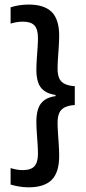

<svg xmlns="http://www.w3.org/2000/svg" viewBox="-20 -697 379 842"><path d="M26.5 -665Q43.5 -670.5 63.8 -673.8Q84 -677 105.5 -677Q174 -677 206.8 -644.5Q239.5 -612 239.5 -540Q239.5 -520.5 237.8 -493.5Q236 -466.5 234.2 -440.2Q232.5 -414 232.5 -395.5Q232.5 -371.5 239.2 -355Q246 -338.5 262.5 -329.8Q279 -321 308 -319V-236.5Q279 -234.5 262.5 -225.5Q246 -216.5 239.2 -200Q232.5 -183.5 232.5 -159Q232.5 -141 234.2 -114.5Q236 -88 237.8 -60.8Q239.5 -33.5 239.5 -13Q239.5 59 206.8 91.8Q174 124.5 105.5 124.5Q84 124.5 63.8 121Q43.5 117.5 26.5 112.5V40Q37.5 43.5 50.8 46.2Q64 49 79.5 49Q115.5 49 131 32Q146.5 15 146.5 -23Q146.5 -40.5 144.8 -66Q143 -91.5 141.2 -118Q139.5 -144.5 139.5 -164Q139.5 -195 147 -218.8Q154.5 -242.5 173.8 -257.2Q193 -272 227.5 -276L223.5 -271V-280.5Q191 -285.5 172.5 -299.8Q154 -314 146.8 -337Q139.5 -360 139.5 -390.5Q139.5 -410 141.2 -436.2Q143 -462.5 144.8 -488Q146.5 -513.5 146.5 -530.5Q146.5 -568.5 131.2 -585.2Q116 -602 80.5 -602Q65 -602 51.2 -599.5Q37.5 -597 26.5 -593.5Z"/></svg>

Font: Anek Latin Medium Medium
Style: Regular
Weight: 500
Version: Version 1.003